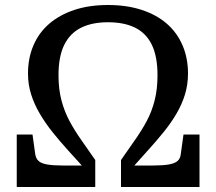

<svg xmlns="http://www.w3.org/2000/svg" viewBox="-20 -748 864 768"><path d="M412 -728Q337 -728 278 -708.5Q219 -689 177.5 -653.5Q136 -618 114 -567Q92 -516 92 -454Q92 -410 104.5 -370.5Q117 -331 139 -293.5Q161 -256 190.5 -219Q220 -182 255.5 -143Q291 -104 330 -61L332 -86H230Q193 -86 169.5 -90Q146 -94 135 -103.5Q124 -113 121 -131L110 -210H47V0H361V-108Q332 -150 305.5 -187.5Q279 -225 258.5 -263Q238 -301 226 -346Q214 -391 214 -447Q214 -522 237 -568.5Q260 -615 304 -637Q348 -659 412 -659Q477 -659 521 -637Q565 -615 587.5 -568.5Q610 -522 610 -447Q610 -391 598.5 -346Q587 -301 566.5 -263Q546 -225 519.5 -187.5Q493 -150 464 -108V0H778V-210H714L703 -131Q701 -113 689.5 -103.5Q678 -94 654.5 -90Q631 -86 593 -86H493L495 -61Q533 -104 568.5 -143Q604 -182 634 -219Q664 -256 686 -293.5Q708 -331 720 -370.5Q732 -410 732 -454Q732 -516 710 -567Q688 -618 647 -653.5Q606 -689 546.5 -708.5Q487 -728 412 -728Z"/></svg>

Font: Roboto Serif SemiCondensed Medium
Style: Regular
Weight: 500
Width: 4
Designer: Greg Gazdowicz
Foundry: Commercial Type
Version: Version 1.007